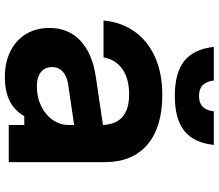

<svg xmlns="http://www.w3.org/2000/svg" viewBox="-75 -809 900 790"><g transform="rotate(90 375.0 -414.0)"><path d="M505 -270.5 326.5 -244.4Q293.1 -239.3 274.5 -222Q256 -204.6 256 -178.1Q256 -148.7 276.8 -132.2Q297.5 -115.6 335.9 -115.6Q379.7 -115.6 416.1 -133.2Q452.6 -150.7 473.5 -181Q494.3 -211.3 494.3 -247.8V-380Q494.3 -437.1 463.1 -466.2Q431.8 -495.3 368 -495.3Q303.9 -495.3 264.4 -467.5Q225 -439.8 216.2 -390H64.2Q71.5 -464.3 110.8 -518.9Q150.1 -573.5 216.4 -602.6Q282.7 -631.8 369.4 -631.8Q503.2 -631.8 575.1 -570.5Q647 -509.2 647 -395.9V0H494.3V-63.9H457.8Q435.3 -24 395.6 -4Q355.9 16 296.9 16Q236.5 16 190.6 -7Q144.6 -30 119.8 -71.4Q95 -112.9 95 -167.9Q95 -245.2 147.3 -294.6Q199.5 -344.1 297.1 -358.4L505 -389.1ZM374.6 -782.9Q403.4 -782.9 419 -797.8Q434.6 -812.7 438.2 -843.8H576.3Q567.4 -761.3 518.6 -722.3Q469.8 -683.3 374.6 -683.3Q279.5 -683.3 230.7 -722.3Q181.9 -761.3 172.9 -843.8H311Q315.3 -812.7 330.6 -797.8Q345.8 -782.9 374.6 -782.9Z"/></g></svg>

Font: Martian Mono Custom sWd Rg
Style: Regular
Weight: 400
Width: 6
Monospace: yes
Designer: Alex Havermale
Foundry: Evil Martians
Version: Version 1.000